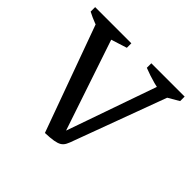

<svg xmlns="http://www.w3.org/2000/svg" viewBox="-135 -616 754 754"><g transform="rotate(45 241.5 -239.5)"><path d="M203 5 29 -474H116L264 -34H246L400 -474H460L305 -55Q299 -37 293 -25.5Q287 -14 277 -8Q267 -2 249.5 1Q232 4 203 5ZM87 -425Q61 -430 37.5 -439Q14 -448 -7 -459V-484H194V-459ZM432 -425Q368 -434 305 -459V-484H490V-459Z"/></g></svg>

Font: Piazzolla 24pt
Style: Regular
Weight: 400
Designer: Juan Pablo del Peral
Foundry: Huerta Tipografica
Version: Version 2.005